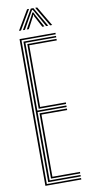

<svg xmlns="http://www.w3.org/2000/svg" viewBox="-104 -991 482 1031"><g transform="rotate(-10 137.5 -475.5)"><path d="M56 0V-800H251.8V-791.8H65.2V-8.2H251.8V0ZM74.2 -16.8V-783.2H251.8V-775H83.5V-405.5H241.8V-397.2H83.5V-25H251.8V-16.8ZM92.5 -413.8V-766.8H251.8V-758.5H101.5V-422.2H241.8V-413.8ZM92.5 -33.2V-389H241.8V-380.5H101.5V-41.5H251.8V-33.2ZM60.8 -844.2 123.8 -951H134.5L71.8 -844.2ZM82.2 -844.2 144 -951H158.2L220.2 -844.2H209L161.2 -928.8L153.2 -942.5H149.2L141.2 -928.8L93.2 -844.2ZM230.8 -844.2 168 -951H178.8L241.8 -844.2ZM103.5 -844.2 141.8 -914.5 148.5 -928.5H154L160.5 -914.5L199.2 -844.2H188L154.5 -907.5L152.5 -915.5H150L148 -907.5L114.5 -844.2Z"/></g></svg>

Font: Big Shoulders Inline Display Light
Style: Regular
Weight: 300
Designer: Patric King
Foundry: XO Type Co
Version: Version 1.000